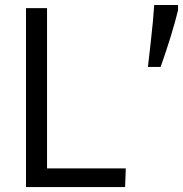

<svg xmlns="http://www.w3.org/2000/svg" viewBox="-20 -755 739 775"><path d="M698.7 -734.9V-713.4Q674.8 -616.7 628.4 -484.9H577.1Q578.6 -499 588.4 -584Q598.1 -668.9 602.5 -734.9ZM85 0V-722.2H169.9V-75.2H487.8L484.9 0Z"/></svg>

Font: Oxygen-Regular
Style: Regular
Weight: 400
Designer: Vernon Adams
Foundry: Vernon Adams
Version: Version Release 0.2.3 webfont; ttfautohint (v0.93.3-1d66) -l